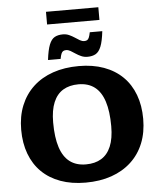

<svg xmlns="http://www.w3.org/2000/svg" viewBox="-67 -1121 989 1191"><g transform="rotate(-5 427.5 -525.5)"><path d="M437.5 -711Q524.5 -711 593.2 -686Q662 -661 709.8 -614Q757.5 -567 782.5 -500.2Q807.5 -433.5 807.5 -350Q807.5 -266 780.5 -199Q753.5 -132 702.2 -84.5Q651 -37 579.2 -12Q507.5 13 418 13Q330.5 13 261.8 -12Q193 -37 145.2 -84Q97.5 -131 72.5 -197.8Q47.5 -264.5 47.5 -348Q47.5 -432 74.8 -499Q102 -566 153 -613.5Q204 -661 276 -686Q348 -711 437.5 -711ZM429.5 -99.5Q486 -99.5 525.2 -123.2Q564.5 -147 585.2 -196.2Q606 -245.5 606 -321.5Q606 -415 586 -476.5Q566 -538 526 -568.2Q486 -598.5 425.5 -598.5Q369.5 -598.5 330 -574.8Q290.5 -551 269.8 -501.8Q249 -452.5 249 -376.5Q249 -283 269 -221.5Q289 -160 329 -129.8Q369 -99.5 429.5 -99.5ZM602 -914Q595 -852 582 -819.5Q569 -787 548.2 -775.2Q527.5 -763.5 497 -763.5Q476 -763.5 458 -771.5Q440 -779.5 424.5 -790Q409 -800.5 395.2 -808.5Q381.5 -816.5 368 -816.5Q357.5 -816.5 350.2 -812.5Q343 -808.5 338.2 -797.5Q333.5 -786.5 329.5 -765H251Q258.5 -827.5 271.5 -860Q284.5 -892.5 305.2 -904Q326 -915.5 356.5 -915.5Q377.5 -915.5 395.2 -907.5Q413 -899.5 428.8 -889Q444.5 -878.5 458.2 -870.5Q472 -862.5 485.5 -862.5Q496.5 -862.5 503.5 -866.5Q510.5 -870.5 515.2 -881.8Q520 -893 524 -914ZM264.5 -985V-1064H590.5V-985Z"/></g></svg>

Font: Newsreader 9pt
Style: Bold
Weight: 700
Designer: Hugues Gentile
Foundry: Production Type
Version: Version 1.003